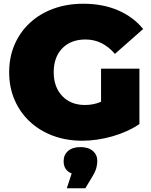

<svg xmlns="http://www.w3.org/2000/svg" viewBox="-20 -736 809 1026"><path d="M420 16Q335 16 263.5 -10.5Q192 -37 139.5 -86Q87 -135 58 -202Q29 -269 29 -350Q29 -431 58 -498Q87 -565 140 -614Q193 -663 265.5 -689.5Q338 -716 425 -716Q529 -716 610.5 -681Q692 -646 745 -581L594 -448Q528 -525 437 -525Q359 -525 313 -478Q267 -431 267 -350Q267 -271 312.5 -223Q358 -175 434 -175Q456 -175 477 -179Q498 -183 520 -192V-369H725V-73Q661 -30 579 -7Q497 16 420 16ZM337 270 363 191Q320 174 320 125Q320 91 344 70.5Q368 50 410 50Q452 50 476 70.5Q500 91 500 125Q500 139 495.5 158.5Q491 178 475 205L436 270Z"/></svg>

Font: Montserrat Black
Style: Regular
Weight: 900
Designer: Julieta Ulanovsky
Foundry: Julieta Ulanovsky
Version: Version 9.000; ttfautohint (v1.8.4.7-5d5b)